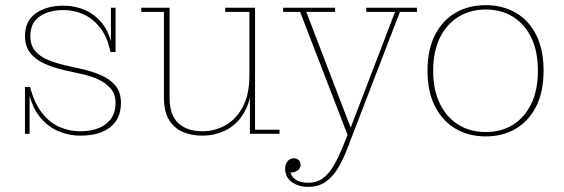

<svg xmlns="http://www.w3.org/2000/svg" viewBox="-20 -520 2192 746"><path d="M293 7Q245 7 202 -12.5Q159 -32 129 -73.5Q99 -115 87 -182H97Q113 -120 142.5 -82Q172 -44 210.5 -27Q249 -10 291 -10Q356 -10 392.5 -39Q429 -68 429 -120Q429 -155 409.5 -177Q390 -199 359.5 -212.5Q329 -226 294 -233L227 -248Q184 -258 150 -274Q116 -290 96.5 -315.5Q77 -341 77 -380Q77 -439 119.5 -468.5Q162 -498 227 -498Q272 -498 312.5 -480Q353 -462 382 -422.5Q411 -383 419 -318H409Q397 -377 369 -412.5Q341 -448 304 -464.5Q267 -481 227 -481Q171 -481 134.5 -456.5Q98 -432 98 -380Q98 -343 117.5 -321Q137 -299 167 -287Q197 -275 230 -267L297 -252Q337 -243 372 -228Q407 -213 428.5 -187.5Q450 -162 450 -120Q450 -59 408.5 -26Q367 7 293 7ZM77 0V-182H87L95 -167V0ZM419 -318 411 -333V-490H429V-318Z M766 7Q723 7 689 -8Q655 -23 636 -55.5Q617 -88 617 -139V-474H529V-490H639V-139Q639 -73 673 -41.5Q707 -10 767 -10Q814 -10 855.5 -33Q897 -56 923 -104Q949 -152 949 -226H960Q960 -142 933 -91Q906 -40 862 -16.5Q818 7 766 7ZM951 0V-173H949V-474H855V-490H971V-16H1066V0Z M1177 190Q1212 190 1236 171.5Q1260 153 1278 121Q1296 89 1312 50L1336 -10L1341 -20L1515 -474H1403V-490H1600V-474H1534L1330 56Q1313 101 1292.5 134.5Q1272 168 1244.5 187Q1217 206 1177 206ZM1335 16 1146 -474H1080V-490H1282V-474H1170L1344 -20ZM1122 95Q1133 95 1140.5 102Q1148 109 1148 120Q1148 135 1135.5 143Q1123 151 1102 151L1106 140Q1110 165 1128 177.5Q1146 190 1177 190V206Q1140 206 1114 187.5Q1088 169 1088 134Q1088 119 1097 107Q1106 95 1122 95Z M1867 10Q1801 10 1750 -20Q1699 -50 1670 -107Q1641 -164 1641 -245Q1641 -327 1670 -384Q1699 -441 1750 -470.5Q1801 -500 1867 -500Q1933 -500 1984 -470.5Q2035 -441 2063.5 -384Q2092 -327 2092 -245Q2092 -164 2063.5 -107Q2035 -50 1984 -20Q1933 10 1867 10ZM1867 -7Q1928 -7 1973.5 -35.5Q2019 -64 2044.5 -117.5Q2070 -171 2070 -245Q2070 -320 2044.5 -373Q2019 -426 1973.5 -454.5Q1928 -483 1867 -483Q1807 -483 1761 -454.5Q1715 -426 1689 -373Q1663 -320 1663 -245Q1663 -171 1689 -117.5Q1715 -64 1761 -35.5Q1807 -7 1867 -7Z"/></svg>

Font: Montagu Slab 144pt Thin
Style: Regular
Weight: 250
Version: Version 1.000